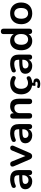

<svg xmlns="http://www.w3.org/2000/svg" viewBox="1718 -2470 948 4423"><g transform="rotate(-90 2191.5 -259.0)"><path d="M226 10Q173 10 131.5 -10.5Q90 -31 66.5 -66Q43 -101 43 -145Q43 -199 71 -230.5Q99 -262 162 -276Q225 -290 331 -290H381V-218H332Q270 -218 233 -212Q196 -206 180.5 -191.5Q165 -177 165 -151Q165 -118 188 -97Q211 -76 252 -76Q285 -76 310.5 -91.5Q336 -107 351 -134Q366 -161 366 -196V-311Q366 -361 344 -383Q322 -405 270 -405Q241 -405 207.5 -398Q174 -391 137 -374Q118 -365 103.5 -369Q89 -373 81 -385.5Q73 -398 73 -413Q73 -428 81 -442.5Q89 -457 108 -464Q154 -483 196.5 -491Q239 -499 274 -499Q346 -499 392.5 -477Q439 -455 462 -410.5Q485 -366 485 -296V-56Q485 -25 470 -8.5Q455 8 427 8Q399 8 383.5 -8.5Q368 -25 368 -56V-104H376Q369 -69 348.5 -43.5Q328 -18 297 -4Q266 10 226 10Z M805 8Q780 8 761.5 -5Q743 -18 731 -45L572 -414Q563 -436 565.5 -455Q568 -474 583.5 -485.5Q599 -497 626 -497Q649 -497 663 -486.5Q677 -476 688 -447L823 -110H793L932 -448Q943 -476 957.5 -486.5Q972 -497 997 -497Q1019 -497 1032 -485.5Q1045 -474 1048 -455.5Q1051 -437 1041 -415L879 -45Q868 -18 849.5 -5Q831 8 805 8Z M1285 10Q1232 10 1190.5 -10.5Q1149 -31 1125.5 -66Q1102 -101 1102 -145Q1102 -199 1130 -230.5Q1158 -262 1221 -276Q1284 -290 1390 -290H1440V-218H1391Q1329 -218 1292 -212Q1255 -206 1239.5 -191.5Q1224 -177 1224 -151Q1224 -118 1247 -97Q1270 -76 1311 -76Q1344 -76 1369.5 -91.5Q1395 -107 1410 -134Q1425 -161 1425 -196V-311Q1425 -361 1403 -383Q1381 -405 1329 -405Q1300 -405 1266.5 -398Q1233 -391 1196 -374Q1177 -365 1162.5 -369Q1148 -373 1140 -385.5Q1132 -398 1132 -413Q1132 -428 1140 -442.5Q1148 -457 1167 -464Q1213 -483 1255.5 -491Q1298 -499 1333 -499Q1405 -499 1451.5 -477Q1498 -455 1521 -410.5Q1544 -366 1544 -296V-56Q1544 -25 1529 -8.5Q1514 8 1486 8Q1458 8 1442.5 -8.5Q1427 -25 1427 -56V-104H1435Q1428 -69 1407.5 -43.5Q1387 -18 1356 -4Q1325 10 1285 10Z M1733 8Q1703 8 1687 -8.5Q1671 -25 1671 -56V-434Q1671 -465 1687 -481Q1703 -497 1732 -497Q1761 -497 1777 -481Q1793 -465 1793 -434V-366L1782 -391Q1804 -444 1850.5 -471.5Q1897 -499 1956 -499Q2015 -499 2053 -477Q2091 -455 2110 -410.5Q2129 -366 2129 -298V-56Q2129 -25 2113 -8.5Q2097 8 2067 8Q2037 8 2020.5 -8.5Q2004 -25 2004 -56V-292Q2004 -349 1982.5 -375Q1961 -401 1916 -401Q1861 -401 1828.5 -366.5Q1796 -332 1796 -275V-56Q1796 8 1733 8Z M2482 10Q2405 10 2348 -21.5Q2291 -53 2260 -111Q2229 -169 2229 -247Q2229 -306 2246.5 -352.5Q2264 -399 2297 -431.5Q2330 -464 2377 -481.5Q2424 -499 2482 -499Q2515 -499 2553.5 -490Q2592 -481 2626 -460Q2642 -450 2647 -436Q2652 -422 2649 -407.5Q2646 -393 2636.5 -382.5Q2627 -372 2613 -369.5Q2599 -367 2582 -376Q2560 -389 2537 -395.5Q2514 -402 2493 -402Q2460 -402 2435 -391.5Q2410 -381 2392.5 -361.5Q2375 -342 2366 -313Q2357 -284 2357 -246Q2357 -172 2392.5 -129.5Q2428 -87 2493 -87Q2514 -87 2536.5 -93Q2559 -99 2582 -112Q2599 -121 2612.5 -118Q2626 -115 2635 -104.5Q2644 -94 2646 -79.5Q2648 -65 2642.5 -51Q2637 -37 2622 -28Q2589 -8 2552 1Q2515 10 2482 10ZM2476 195Q2457 195 2436 192.5Q2415 190 2398 184Q2383 179 2377.5 167.5Q2372 156 2375.5 144.5Q2379 133 2389.5 127Q2400 121 2415 127Q2428 131 2440 133Q2452 135 2466 135Q2492 135 2506 127.5Q2520 120 2520 105Q2520 94 2511.5 88Q2503 82 2483 82Q2476 82 2468.5 82.5Q2461 83 2453 85Q2446 87 2440.5 86.5Q2435 86 2430 82Q2426 78 2425 72Q2424 66 2425 56L2436 -20H2503L2490 56L2458 45Q2470 41 2482 39Q2494 37 2504 37Q2545 37 2570 56Q2595 75 2595 109Q2595 148 2562 171.5Q2529 195 2476 195Z M2886 10Q2833 10 2791.5 -10.5Q2750 -31 2726.5 -66Q2703 -101 2703 -145Q2703 -199 2731 -230.5Q2759 -262 2822 -276Q2885 -290 2991 -290H3041V-218H2992Q2930 -218 2893 -212Q2856 -206 2840.5 -191.5Q2825 -177 2825 -151Q2825 -118 2848 -97Q2871 -76 2912 -76Q2945 -76 2970.5 -91.5Q2996 -107 3011 -134Q3026 -161 3026 -196V-311Q3026 -361 3004 -383Q2982 -405 2930 -405Q2901 -405 2867.5 -398Q2834 -391 2797 -374Q2778 -365 2763.5 -369Q2749 -373 2741 -385.5Q2733 -398 2733 -413Q2733 -428 2741 -442.5Q2749 -457 2768 -464Q2814 -483 2856.5 -491Q2899 -499 2934 -499Q3006 -499 3052.5 -477Q3099 -455 3122 -410.5Q3145 -366 3145 -296V-56Q3145 -25 3130 -8.5Q3115 8 3087 8Q3059 8 3043.5 -8.5Q3028 -25 3028 -56V-104H3036Q3029 -69 3008.5 -43.5Q2988 -18 2957 -4Q2926 10 2886 10Z M3460 10Q3396 10 3347.5 -21Q3299 -52 3272 -109.5Q3245 -167 3245 -245Q3245 -324 3272 -380.5Q3299 -437 3347.5 -468Q3396 -499 3460 -499Q3521 -499 3566.5 -469Q3612 -439 3628 -390H3617V-650Q3617 -681 3633 -697Q3649 -713 3679 -713Q3709 -713 3725.5 -697Q3742 -681 3742 -650V-56Q3742 -25 3726 -8.5Q3710 8 3680 8Q3650 8 3634 -8.5Q3618 -25 3618 -56V-134L3629 -104Q3614 -52 3568 -21Q3522 10 3460 10ZM3495 -85Q3532 -85 3560 -103Q3588 -121 3603.5 -156.5Q3619 -192 3619 -245Q3619 -325 3585 -364.5Q3551 -404 3495 -404Q3458 -404 3430 -386.5Q3402 -369 3386.5 -333.5Q3371 -298 3371 -245Q3371 -166 3405 -125.5Q3439 -85 3495 -85Z M4095 10Q4019 10 3963 -21Q3907 -52 3876 -109.5Q3845 -167 3845 -245Q3845 -304 3862.5 -350.5Q3880 -397 3913 -430.5Q3946 -464 3992 -481.5Q4038 -499 4095 -499Q4171 -499 4227 -468Q4283 -437 4314 -380Q4345 -323 4345 -245Q4345 -186 4327.5 -139Q4310 -92 4277 -58.5Q4244 -25 4198 -7.5Q4152 10 4095 10ZM4095 -85Q4132 -85 4160 -103Q4188 -121 4203.5 -156.5Q4219 -192 4219 -245Q4219 -325 4185 -364.5Q4151 -404 4095 -404Q4058 -404 4030 -386.5Q4002 -369 3986.5 -333.5Q3971 -298 3971 -245Q3971 -166 4005 -125.5Q4039 -85 4095 -85Z"/></g></svg>

Font: Nunito ExtraLight
Style: Regular
Weight: 200
Designer: Vernon Adams
Foundry: Vernon Adams
Version: Version 3.602